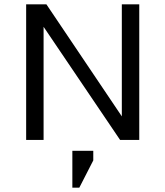

<svg xmlns="http://www.w3.org/2000/svg" viewBox="-20 -642 759 881"><path d="M539 -622H619V0H531L180 -519V0H100V-622H193L539 -108ZM312 219V50H408V94L344 219Z"/></svg>

Font: Sarpanch
Style: Regular
Weight: 400
Designer: Manushi Parikh (Devanagari and Latin), Jyotish Sonowal (Devanagari)
Foundry: Indian Type Foundry
Version: Version 2.004;PS 1.0;hotconv 1.0.78;makeotf.lib2.5.61930; tt